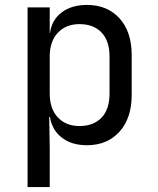

<svg xmlns="http://www.w3.org/2000/svg" viewBox="-20 -580 640 780"><path d="M92 180V-550H182V-445H183Q190 -499 230.5 -529.5Q271 -560 333 -560Q416 -560 465.5 -505.5Q515 -451 515 -356V-195Q515 -100 465.5 -45Q416 10 333 10Q271 10 231 -21Q191 -52 183 -105H180L182 20V180ZM303 -68Q360 -68 392.5 -102Q425 -136 425 -200V-350Q425 -414 392.5 -448Q360 -482 303 -482Q248 -482 215 -447Q182 -412 182 -350V-200Q182 -138 215 -103Q248 -68 303 -68Z"/></svg>

Font: Liga JetBrainsMono Nerd Font
Style: Regular
Weight: 400
Designer: Philipp Nurullin, Konstantin Bulenkov
Foundry: JetBrains
Version: Version 2.225; ttfautohint (v1.8.3)